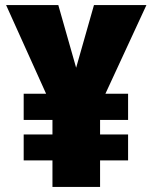

<svg xmlns="http://www.w3.org/2000/svg" viewBox="-20 -734 598 754"><path d="M279 -468 349 -714H555L394 -366H483V-263H373V-206H483V-104H373V0H186V-104H73V-206H186V-263H73V-366H161L4 -714H209Z"/></svg>

Font: Noto Sans Display Black
Style: Regular
Weight: 900
Designer: Monotype Design Team
Foundry: Monotype Imaging Inc.
Version: Version 2.003